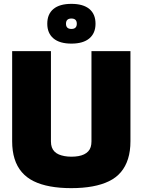

<svg xmlns="http://www.w3.org/2000/svg" viewBox="-20 -965 739 995"><path d="M43 -233V-700H244V-232Q244 -215 248.5 -202Q253 -189 262.5 -179.5Q272 -170 285 -164.5Q298 -159 314.5 -156Q331 -153 350 -153Q370 -153 386.5 -156Q403 -159 415.5 -165Q428 -171 437 -180.5Q446 -190 450 -203Q454 -216 454 -232V-700H656V-233Q656 -182 643.5 -142Q631 -102 606.5 -73Q582 -44 545 -26Q508 -8 459 1Q410 10 349 10Q289 10 240 1Q191 -8 154.5 -26Q118 -44 93 -73Q68 -102 55.5 -142Q43 -182 43 -233ZM350 -739Q289 -739 257 -766Q225 -793 225 -842Q225 -892 257 -918.5Q289 -945 350 -945Q411 -945 443 -918.5Q475 -892 475 -842Q475 -793 443 -766Q411 -739 350 -739ZM350 -815Q378 -815 378 -842Q378 -869 350 -869Q322 -869 322 -842Q322 -815 350 -815Z"/></svg>

Font: Georama ExtraCondensed Thin ExtraBold
Style: Regular
Weight: 800
Version: Version 1.001